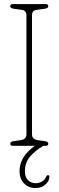

<svg xmlns="http://www.w3.org/2000/svg" viewBox="-20 -720 289 948"><path d="M138 -57Q138 -32 166.5 -28L201.5 -23Q218.5 -20.5 218.5 -10.5Q218.5 0 204.5 0H193.5Q149.5 26.5 126.2 56Q103 85.5 103 125Q103 155 118.5 169.8Q134 184.5 155.5 184.5Q171 184.5 185.8 177.2Q200.5 170 207.5 153Q211.5 145 216.5 145Q223.5 144 224 154Q223.5 172.5 205 190.5Q186.5 208.5 155.5 208.5Q120.5 208.5 98.5 185.5Q76.5 162.5 76.5 125.5Q76.5 53 152 0H44.5Q30.5 0 30.5 -10.5Q30.5 -20.5 47 -23L81.5 -28Q110.5 -32 110.5 -57V-644.5Q110.5 -668.5 86.5 -671.5L47 -677Q30.5 -679.5 30.5 -689.5Q30.5 -700 44.5 -700H204.5Q218.5 -700 218.5 -689.5Q218.5 -679.5 201.5 -677L161.5 -671.5Q138 -668.5 138 -644.5Z"/></svg>

Font: Fraunces 144pt SuperSoft Thin
Style: Regular
Weight: 100
Version: Version 1.000;[0bf87f6ff]